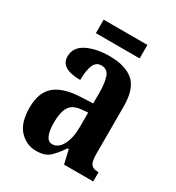

<svg xmlns="http://www.w3.org/2000/svg" viewBox="-167 -786 828 901"><g transform="rotate(30 247.0 -336.0)"><path d="M163 10Q111 10 73.5 -29.5Q36 -69 36 -152Q36 -233 81 -271.5Q126 -310 218 -314L285 -317V-374Q285 -430 273.5 -460.5Q262 -491 230 -491Q201 -491 189 -462Q177 -433 177 -382Q70 -382 70 -448Q70 -498 119.5 -523Q169 -548 241 -548Q328 -548 372 -509.5Q416 -471 416 -377V-121Q416 -79 427 -64.5Q438 -50 465 -50H468V0H310L293 -74H286Q258 -33 234 -11.5Q210 10 163 10ZM213 -55Q246 -55 266 -93Q286 -131 286 -191V-268L252 -265Q205 -261 187.5 -232Q170 -203 170 -147Q170 -104 180.5 -79.5Q191 -55 213 -55ZM131 -609V-682H368V-609Z"/></g></svg>

Font: Noto Serif Ethiopic ExtraCondensed
Style: Bold
Weight: 700
Width: 2
Designer: Monotype Design Team
Foundry: Monotype Imaging Inc.
Version: Version 2.102; ttfautohint (v1.8.4.7-5d5b)